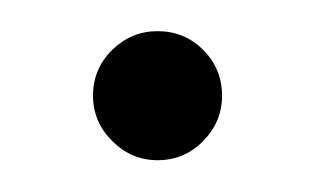

<svg xmlns="http://www.w3.org/2000/svg" viewBox="-20 -94 200 122"><path d="M80.1 7.8Q63.5 7.8 51.3 -4.4Q39.1 -16.6 39.1 -33.2Q39.1 -50.3 51.3 -62.3Q63.5 -74.2 80.1 -74.2Q97.2 -74.2 109.1 -62.3Q121.1 -50.3 121.1 -33.2Q121.1 -16.6 109.1 -4.4Q97.2 7.8 80.1 7.8Z"/></svg>

Font: Reddit Sans Condensed ExtraLight
Style: Regular
Weight: 250
Version: Version 1.014